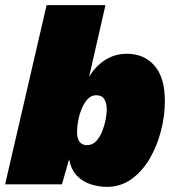

<svg xmlns="http://www.w3.org/2000/svg" viewBox="-40 -720 679 750"><path d="M456 -510Q523 -510 563.5 -463.5Q604 -417 604 -325Q604 -267 588.5 -207.5Q573 -148 544 -99Q515 -50 473 -20Q431 10 378 10Q348 10 316.5 0.5Q285 -9 261.5 -32.5Q238 -56 230 -98L202 0H-20L142 -700H372L308 -420Q334 -463 372 -486.5Q410 -510 456 -510ZM300 -153Q321 -153 335.5 -168.5Q350 -184 359 -206.5Q368 -229 372.5 -252.5Q377 -276 377 -291Q377 -317 367.5 -332.5Q358 -348 335 -348Q317 -348 303 -333.5Q289 -319 279.5 -296Q270 -273 265.5 -249Q261 -225 261 -205Q261 -153 300 -153Z"/></svg>

Font: Work Sans Black
Style: Italic
Weight: 900
Italic angle: -13°
Designer: Wei Huang
Foundry: Wei Huang
Version: Version 2.009; ttfautohint (v1.8.3)